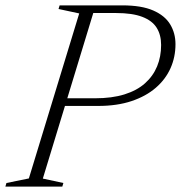

<svg xmlns="http://www.w3.org/2000/svg" viewBox="-45 -695 674 715"><path d="M309 -329Q372 -329 418.5 -343.5Q465 -358 495 -384.8Q525 -411.5 540 -447.8Q555 -484 555 -527.5Q555 -565 538.5 -591.5Q522 -618 485 -632.2Q448 -646.5 387 -646.5H264L276 -675H410.5Q482 -675 525.5 -656Q569 -637 588.8 -604.2Q608.5 -571.5 608.5 -530.5Q608.5 -482.5 590 -441Q571.5 -399.5 535 -368Q498.5 -336.5 444.8 -318.5Q391 -300.5 320.5 -300.5H160.5L168 -329ZM114.5 -30 191 -13.5 187 0H-25L-21 -13.5L62.5 -30.5L250 -645L173 -661.5L177 -675H311Z"/></svg>

Font: Newsreader 24pt Light
Style: Italic
Weight: 300
Italic angle: -17°
Designer: Hugues Gentile
Foundry: Production Type
Version: Version 1.003